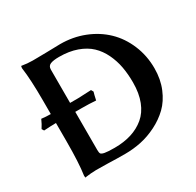

<svg xmlns="http://www.w3.org/2000/svg" viewBox="-144 -812 998 979"><g transform="rotate(-30 355.0 -322.5)"><path d="M158.2 -645Q213.9 -645 237.8 -646Q287.6 -647.9 320.8 -647.9Q395.5 -647.9 460.9 -622.1Q526.4 -596.2 573.7 -550.8Q621.1 -505.4 648.4 -440.4Q675.8 -375.5 675.8 -300.8Q675.8 -236.3 653.8 -183.6Q631.8 -130.9 596.7 -96.9Q561.5 -63 515.4 -39.8Q469.2 -16.6 422.6 -6.8Q376 2.9 329.1 2.9Q275.9 2.9 228 1Q209 0 158.2 0Q144 0 127.4 1.5Q110.8 2.9 101.6 4.4L91.8 5.9L90.8 -5.9Q101.1 -75.7 101.1 -202.1V-310.1Q75.2 -310.1 29.8 -307.1L22 -319.8Q36.1 -341.3 46.9 -366.2Q73.2 -362.8 101.1 -362.8V-442.9Q101.1 -565.4 90.8 -639.2L92.8 -650.9Q127.4 -645 158.2 -645ZM297.9 -50.8Q352.1 -50.8 396 -64.5Q439.9 -78.1 473.9 -106.4Q507.8 -134.8 526.4 -182.1Q544.9 -229.5 544.9 -293Q544.9 -342.3 537.1 -384.8Q529.3 -427.2 510.5 -466.6Q491.7 -505.9 462.4 -533.7Q433.1 -561.5 387.5 -577.9Q341.8 -594.2 283.2 -594.2Q249.5 -594.2 232.2 -587.2Q214.8 -580.1 214.8 -559.1V-362.8H262.2Q276.4 -362.8 339.8 -366.2L347.2 -353Q342.8 -339.4 335.9 -307.1Q296.4 -310.1 252.9 -310.1H214.8V-85.9Q214.8 -69.8 218.5 -63.7Q222.2 -57.6 239.5 -54.2Q256.8 -50.8 297.9 -50.8Z"/></g></svg>

Font: Linear Smooth
Style: Bold
Weight: 700
Designer: Philipp H. Poll, Flanker
Foundry: Philipp H. Poll, reworked by Flanker
Version: Version 1.061 | FøM Fix